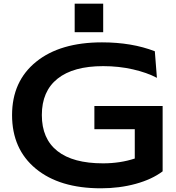

<svg xmlns="http://www.w3.org/2000/svg" viewBox="-20 -995 945 1033"><path d="M44.9 -376Q44.9 -557.6 174.1 -662.4Q303.2 -767.1 528.8 -767.1Q689.5 -767.1 813 -719.2L824.2 -576.2Q771 -604.5 695.3 -621.8Q619.6 -639.2 535.2 -639.2Q374.5 -639.2 289.8 -571.8Q205.1 -504.4 205.1 -376Q205.1 -248.5 288.8 -182.4Q372.6 -116.2 534.2 -116.2Q626.5 -116.2 705.1 -142.1V-299.8H487.8V-424.8H855V-73.2Q797.4 -29.8 710.2 -5.9Q623 18.1 522.9 18.1Q300.3 18.1 172.6 -87.4Q44.9 -192.9 44.9 -376ZM381.8 -975.1H535.2V-821.8H381.8Z"/></svg>

Font: Mattone
Style: Regular
Weight: 400
Width: 6
Designer: Nunzio Mazzaferro
Foundry: Collletttivo
Version: Version 2.000;Glyphs 3.2 (3217)